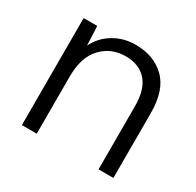

<svg xmlns="http://www.w3.org/2000/svg" viewBox="-119 -650 800 783"><g transform="rotate(30 281.5 -258.0)"><path d="M71 0V-504H135L139 -414Q163 -462 208.5 -489Q254 -516 310 -516Q396 -516 449 -464.5Q502 -413 502 -305V0H432V-297Q432 -376 397 -415.5Q362 -455 298 -455Q230 -455 185.5 -407.5Q141 -360 141 -270V0Z"/></g></svg>

Font: DM Sans Light
Style: Regular
Weight: 300
Designer: Colophon Foundry, Jonny Pinhorn
Foundry: Colophon Foundry
Version: Version 4.004; ttfautohint (v1.8.4.7-5d5b)